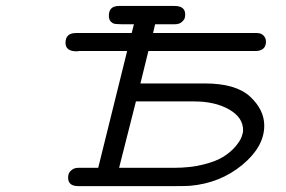

<svg xmlns="http://www.w3.org/2000/svg" viewBox="-20 -631 969 651"><path d="M202.1 -485.8Q202.1 -519 237.8 -519H426.8V-520L434.1 -548.8H391.1Q370.1 -548.8 363.8 -551.8Q348.6 -559.6 349.1 -578.1Q349.1 -611.3 384.8 -610.8H571.8Q607.9 -610.8 607.9 -582Q607.9 -576.2 606.4 -570.1Q605 -564 596.4 -556.4Q587.9 -548.8 573.2 -548.8H505.9L499 -519H851.1Q865.2 -519 873.5 -510.5Q881.8 -502 881.8 -490.2Q881.8 -459.5 848.1 -458H483.9L482.9 -457L456.1 -348.1H673.8Q779.8 -348.1 827.9 -303.5Q876 -258.8 876 -205.1Q876 -133.3 801 -71.5Q726.1 -9.8 624 -1Q608.9 0 579.1 0H245.1Q210.9 0 210.9 -28.8Q210.9 -34.7 212.9 -41.3Q214.8 -47.9 223.4 -54.9Q231.9 -62 246.1 -62H313L411.1 -458H248Q247.1 -458 244.6 -457.5Q242.2 -457 241.2 -457H240.2Q202.1 -457 202.1 -485.8ZM383.8 -62H568.8Q625 -62 668.9 -73Q712.9 -84 737.5 -99.6Q762.2 -115.2 778.1 -134Q793.9 -152.8 799.1 -166.5Q804.2 -180.2 804.2 -189.9Q804.2 -232.9 756.6 -260Q709 -287.1 638.2 -287.1H440.9Z"/></svg>

Font: CMU Typewriter Text Variable Width
Style: Italic
Weight: 500
Italic angle: -14.04°
Version: Version 0.7.0